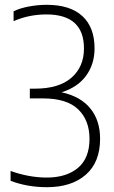

<svg xmlns="http://www.w3.org/2000/svg" viewBox="-20 -769 473 798"><path d="M175 9Q93.5 9 24 -17.5V-58.5Q61 -45 99.5 -38Q138 -31 174 -31Q256 -31 304 -71.2Q352 -111.5 352 -192Q352 -269 305 -314.5Q258 -360 158.5 -360H104V-400.5H125Q225 -400.5 277 -446Q329 -491.5 329 -567.5Q329 -709 173 -709Q100 -709 36.5 -681V-722Q62.5 -735 100 -742Q137.5 -749 174 -749Q271.5 -749 322.2 -702.2Q373 -655.5 373 -568Q373 -502.5 337.8 -454.2Q302.5 -406 236 -385.5Q315 -368 355.5 -318.2Q396 -268.5 396 -192Q396 -95 336.8 -43Q277.5 9 175 9Z"/></svg>

Font: Encode Sans Condensed Condensed ExtraLight
Style: Regular
Weight: 200
Width: 3
Designer: Multiple Designers
Foundry: Impallari Type
Version: Version 3.000; ttfautohint (v1.8.3) -l 8 -r 50 -G 200 -x 14 